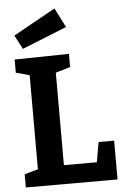

<svg xmlns="http://www.w3.org/2000/svg" viewBox="-62 -1001 683 1045"><g transform="rotate(-5 279.0 -478.5)"><path d="M433 -103 452 -212H537V0H36V-72L110 -93V-607L36 -627V-699L333 -704V-632L253 -608V-103ZM330 -851 86 -753 46 -829 276 -957Z"/></g></svg>

Font: Bitter Pro
Style: Bold
Weight: 700
Designer: Sol Matas, and Bitter project Authors
Foundry: Sol Matas
Version: Version 1.010